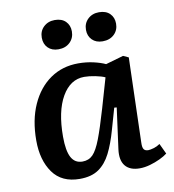

<svg xmlns="http://www.w3.org/2000/svg" viewBox="-85 -835 838 924"><g transform="rotate(-10 333.5 -373.0)"><path d="M552 -107Q551 -83 557.5 -74Q564 -65 579 -65Q589 -65 606 -70Q623 -75 637 -85L661 -34Q647 -23 624 -12Q601 -1 574.5 6.5Q548 14 524 14Q476 14 453.5 -13.5Q431 -41 438 -94L465 -294L453 -295L423 -190Q405 -126 382 -80.5Q359 -35 323.5 -10.5Q288 14 231 14Q143 14 99.5 -47Q56 -108 56 -204Q56 -304 89.5 -378.5Q123 -453 182 -494Q241 -535 319 -535Q358 -535 393 -527Q428 -519 451 -508L538 -533L564 -521ZM258 -66Q289 -66 309 -86.5Q329 -107 348.5 -158Q368 -209 395 -301L437 -446Q420 -454 390 -460Q360 -466 336 -466Q268 -466 227 -395Q186 -324 186 -200Q186 -131 203.5 -98.5Q221 -66 258 -66ZM384 -687Q384 -719 405.5 -739.5Q427 -760 460 -760Q494 -760 513 -741Q532 -722 532 -692Q532 -660 510.5 -639.5Q489 -619 454 -619Q422 -619 403 -638Q384 -657 384 -687ZM168 -687Q168 -719 189.5 -739.5Q211 -760 244 -760Q278 -760 297 -741Q316 -722 316 -692Q316 -660 294.5 -639Q273 -618 238 -618Q206 -618 187 -637Q168 -656 168 -687Z"/></g></svg>

Font: Literata 7pt SemiBold
Style: Italic
Weight: 600
Italic angle: -2°
Designer: Latin by Veronika Burian and Jose Scaglione. Greek by Irene Vlachou. Cyrillic by Vera Evstafieva
Foundry: TypeTogether
Version: Version 3.002